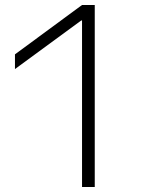

<svg xmlns="http://www.w3.org/2000/svg" viewBox="-20 -750 590 770"><path d="M309 0V-668H306L40 -473V-532L309 -730H360V0Z"/></svg>

Font: M PLUS Code Latin SemiExpanded Light
Style: Regular
Weight: 300
Width: 6
Designer: Coji Morishita
Foundry: UNDERFOREST DESIGN
Version: Version 1.002; ttfautohint (v1.8.3)